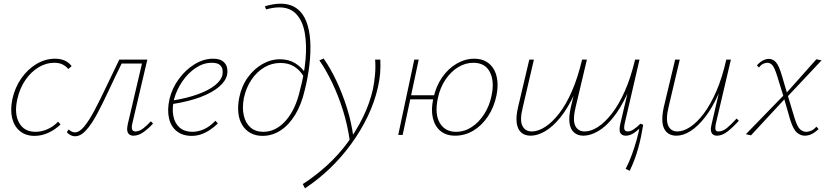

<svg xmlns="http://www.w3.org/2000/svg" viewBox="-20 -731 4486 1040"><path d="M167 5Q120 5 88.5 -20.5Q57 -46 46 -90.5Q35 -135 47 -194Q61 -258 96 -307.5Q131 -357 178.5 -385Q226 -413 278 -413Q307 -413 329.5 -403.5Q352 -394 368 -373L350 -357Q338 -372 319.5 -381.5Q301 -391 273 -391Q230 -391 189 -366.5Q148 -342 117.5 -297.5Q87 -253 74 -195Q56 -115 83.5 -66Q111 -17 172 -17Q206 -17 238 -31.5Q270 -46 295 -72L308 -57Q279 -29 242.5 -12Q206 5 167 5Z M387 7Q373 7 360.5 0Q348 -7 342 -15L352 -30Q358 -24 367 -19Q376 -14 385 -14Q410 -14 436 -45.5Q462 -77 491.5 -132.5Q521 -188 554.5 -259Q588 -330 626 -408H765L760 -387H639Q602 -312 569 -241Q536 -170 506 -114Q476 -58 446.5 -25.5Q417 7 387 7ZM703 4Q690 4 681 -2.5Q672 -9 669.5 -22.5Q667 -36 672 -58L754 -408H778L696 -59Q692 -40 696 -29.5Q700 -19 713 -19Q735 -19 757 -36.5Q779 -54 797 -74L809 -62Q786 -36 758 -16Q730 4 703 4Z M1018 5Q970 5 938 -20Q906 -45 895.5 -90Q885 -135 898 -194Q912 -253 948.5 -303Q985 -353 1034 -383Q1083 -413 1134 -413Q1170 -413 1187.5 -399Q1205 -385 1209.5 -365.5Q1214 -346 1210 -326Q1203 -292 1166 -260.5Q1129 -229 1065.5 -205Q1002 -181 912 -167V-186Q993 -199 1052 -220.5Q1111 -242 1145 -269.5Q1179 -297 1185 -326Q1187 -337 1185.5 -352Q1184 -367 1171 -379Q1158 -391 1127 -391Q1082 -391 1040 -363Q998 -335 967.5 -290Q937 -245 923 -195Q911 -143 919 -102.5Q927 -62 953.5 -39.5Q980 -17 1022 -17Q1052 -17 1083.5 -30.5Q1115 -44 1147 -77L1160 -62Q1137 -40 1113.5 -25Q1090 -10 1066.5 -2.5Q1043 5 1018 5Z M1402 5Q1365 5 1337 -10.5Q1309 -26 1292 -54Q1275 -82 1271 -120Q1267 -158 1276 -203Q1289 -266 1322.5 -312Q1356 -358 1401.5 -384Q1447 -410 1497 -410Q1544 -410 1579 -388.5Q1614 -367 1636 -332L1624 -318Q1604 -352 1573 -371Q1542 -390 1499 -390Q1452 -390 1411.5 -366Q1371 -342 1342 -299Q1313 -256 1301 -200Q1291 -147 1300.5 -105.5Q1310 -64 1337 -40.5Q1364 -17 1406 -17Q1474 -17 1527.5 -77Q1581 -137 1605 -243Q1628 -328 1635 -408Q1642 -488 1631 -552Q1620 -616 1586 -653.5Q1552 -691 1492 -691Q1475 -691 1457 -688Q1439 -685 1421 -680L1415 -697Q1438 -704 1459.5 -707.5Q1481 -711 1499 -711Q1552 -711 1587 -685.5Q1622 -660 1639.5 -614Q1657 -568 1660.5 -508Q1664 -448 1656 -379.5Q1648 -311 1630 -240Q1612 -163 1578 -108Q1544 -53 1499 -24Q1454 5 1402 5Z M1632 289 1620 266Q1687 223 1749 167Q1811 111 1861 43.5Q1911 -24 1947 -98Q1983 -172 2000 -248Q2008 -288 2011.5 -328Q2015 -368 2012 -408H2040Q2042 -371 2039 -334Q2036 -297 2027 -258Q2009 -178 1971.5 -100Q1934 -22 1881.5 50Q1829 122 1765.5 182.5Q1702 243 1632 289ZM1875 34Q1863 -53 1837.5 -134Q1812 -215 1778.5 -284.5Q1745 -354 1710 -404L1733 -414Q1769 -363 1802 -293.5Q1835 -224 1860 -144Q1885 -64 1895 18Z M2137 0 2224 -408H2248L2161 0ZM2189 -193 2194 -215H2341L2336 -193ZM2445 4Q2397 4 2366 -21.5Q2335 -47 2324.5 -92.5Q2314 -138 2327 -197Q2341 -263 2374.5 -311.5Q2408 -360 2454 -386.5Q2500 -413 2549 -413Q2586 -413 2612.5 -398Q2639 -383 2654.5 -356.5Q2670 -330 2674 -293.5Q2678 -257 2669 -213Q2656 -150 2623 -100.5Q2590 -51 2544 -23.5Q2498 4 2445 4ZM2450 -17Q2496 -17 2535.5 -43Q2575 -69 2603.5 -114Q2632 -159 2643 -215Q2659 -292 2633 -341.5Q2607 -391 2544 -391Q2501 -391 2461.5 -367Q2422 -343 2392.5 -299Q2363 -255 2351 -196Q2334 -112 2362.5 -64.5Q2391 -17 2450 -17Z M3140 4Q3110 4 3090 -13Q3070 -30 3065 -64Q3060 -98 3072 -150L3133 -408H3159L3098 -151Q3081 -80 3096 -49.5Q3111 -19 3147 -19Q3181 -19 3218.5 -43Q3256 -67 3294 -115.5Q3332 -164 3364.5 -237.5Q3397 -311 3420 -408H3439Q3414 -301 3378 -223Q3342 -145 3301.5 -94.5Q3261 -44 3219 -20Q3177 4 3140 4ZM2854 4Q2823 4 2803.5 -13Q2784 -30 2779 -64Q2774 -98 2786 -150L2847 -408H2872L2812 -151Q2794 -80 2809.5 -49.5Q2825 -19 2861 -19Q2894 -19 2932 -43Q2970 -67 3008 -115.5Q3046 -164 3078 -237.5Q3110 -311 3133 -408H3153Q3128 -301 3092 -223Q3056 -145 3015 -94.5Q2974 -44 2932.5 -20Q2891 4 2854 4ZM3391 194 3369 184Q3389 145 3403.5 104.5Q3418 64 3429 24.5Q3440 -15 3447 -53L3464 -55Q3459 -24 3452.5 7.5Q3446 39 3437 71.5Q3428 104 3416.5 134.5Q3405 165 3391 194ZM3370 4Q3356 4 3347 -3Q3338 -10 3336.5 -23Q3335 -36 3339 -56L3422 -408H3444L3363 -59Q3359 -40 3362.5 -29.5Q3366 -19 3381 -19Q3395 -19 3412.5 -30.5Q3430 -42 3449 -61L3464 -55Q3438 -27 3415 -11.5Q3392 4 3370 4Z M3644 4Q3621 4 3604 -5.5Q3587 -15 3577.5 -34Q3568 -53 3567.5 -82.5Q3567 -112 3576 -153L3637 -408H3662L3602 -154Q3585 -84 3599 -51.5Q3613 -19 3650 -19Q3681 -19 3717.5 -42.5Q3754 -66 3791 -114.5Q3828 -163 3860 -236.5Q3892 -310 3914 -408H3932Q3907 -301 3872.5 -223.5Q3838 -146 3798.5 -95.5Q3759 -45 3719.5 -20.5Q3680 4 3644 4ZM3864 4Q3850 4 3841.5 -3Q3833 -10 3831 -23Q3829 -36 3834 -56L3916 -408H3939L3857 -59Q3853 -37 3856 -28Q3859 -19 3872 -19Q3895 -19 3918.5 -38.5Q3942 -58 3970 -89L3982 -77Q3949 -40 3920 -18Q3891 4 3864 4Z M4339 4Q4317 4 4297 -12.5Q4277 -29 4260 -83L4225 -205L4191 -315Q4176 -364 4164 -377.5Q4152 -391 4137 -391Q4126 -391 4114 -385.5Q4102 -380 4091 -365L4080 -377Q4096 -395 4112.5 -403.5Q4129 -412 4145 -412Q4166 -412 4182.5 -394.5Q4199 -377 4215 -322L4244 -224L4284 -91Q4299 -43 4314.5 -30Q4330 -17 4346 -17Q4361 -17 4375 -23.5Q4389 -30 4402 -45L4414 -32Q4393 -12 4375 -4Q4357 4 4339 4ZM4048 2 4020 -4 4230 -220 4239 -204ZM4242 -204 4233 -220 4402 -410 4430 -404Z"/></svg>

Font: Ysabeau Office Thin
Style: Italic
Weight: 250
Italic angle: -12°
Designer: Christian Thalmann (Catharsis Fonts)
Version: Version 2.001;gftools[0.9.30]; featfreeze: tnum,lnum,ss02